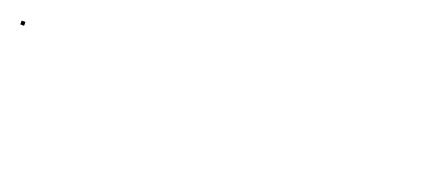

<svg xmlns="http://www.w3.org/2000/svg" viewBox="-12 -120 556 239"><g transform="rotate(20 265.5 -0.5)"><path d="M-2 2V-3H3V2Z"/></g></svg>

Font: FRB American Cursive Just Beginnings
Style: Italic
Weight: 400
Italic angle: -25°
Version: Version 2.0;Modular Font Editor K font №1